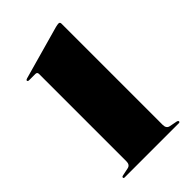

<svg xmlns="http://www.w3.org/2000/svg" viewBox="-151 -507 560 560"><g transform="rotate(-45 129.0 -227.0)"><path d="M207 -447.5V-30Q207 -15 219 -12.5L242.5 -8Q248 -6.5 248 -3.5Q248 0 243.5 0H20Q16 0 16 -3.5Q16 -6.5 21 -7.5L45 -12.5Q57 -15 57 -29.5V-390Q57 -397.5 49.5 -397.5H23.5Q18 -397.5 18 -401.5Q18 -404 23 -405.5L189 -452Q198 -454 201 -454Q207 -454 207 -447.5Z"/></g></svg>

Font: Fraunces 144pt
Style: Bold
Weight: 700
Version: Version 1.000;[b76b70a41]